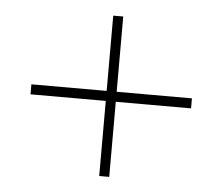

<svg xmlns="http://www.w3.org/2000/svg" viewBox="-41 -525 642 554"><g transform="rotate(5 280.0 -248.0)"><path d="M265.5 -15H294.5V-232.5H512.5V-261.5H294.5V-479.5H265.5V-261.5H47.5V-232.5H265.5Z"/></g></svg>

Font: HK Grotesk ExtraLight
Style: Italic
Weight: 200
Italic angle: -16°
Designer: Alfredo Marco Pradil
Foundry: Hanken Design Co.
Version: Version 3.001;FEAKit 1.0